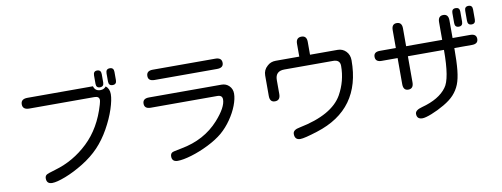

<svg xmlns="http://www.w3.org/2000/svg" viewBox="-67 -1155 4134 1582"><g transform="rotate(-10 2000.0 -364.0)"><path d="M788.1 -791Q821.3 -791 821.3 -754.9V-685.5Q821.3 -650.4 788.1 -650.4Q756.8 -650.4 756.8 -685.5V-754.9Q756.8 -791 788.1 -791ZM894.5 -791Q927.7 -791 927.7 -754.9V-685.5Q927.7 -650.4 894.5 -650.4Q861.3 -650.4 861.3 -685.5V-754.9Q861.3 -791 894.5 -791ZM866.2 -580.1Q866.2 -533.2 841.3 -457Q816.4 -380.9 771 -299.8Q725.6 -218.8 668 -158.2Q610.4 -97.7 530.3 -48.3Q450.2 1 376.5 29.3Q302.7 57.6 264.6 57.6Q217.8 57.6 217.8 11.7Q217.8 -6.8 229.5 -16.6Q238.3 -25.4 307.6 -44.9Q463.9 -89.8 585.4 -205.6Q707 -321.3 761.7 -509.8Q769.5 -538.1 769.5 -546.9Q769.5 -579.1 729.5 -579.1H184.6Q128.9 -579.1 128.9 -624Q128.9 -668.9 184.6 -668.9H732.4Q744.1 -627 788.1 -627Q818.4 -627 835.9 -649.4Q866.2 -626 866.2 -580.1Z M1818.4 -673.8Q1818.4 -631.8 1764.6 -631.8H1241.2Q1188.5 -631.8 1188.5 -673.8Q1188.5 -717.8 1241.2 -717.8H1764.6Q1818.4 -717.8 1818.4 -673.8ZM1170.9 -498H1778.3Q1816.4 -498 1841.8 -472.2Q1867.2 -446.3 1867.2 -408.2Q1867.2 -365.2 1845.7 -309.1Q1824.2 -252.9 1785.6 -197.3Q1747.1 -141.6 1698.2 -99.6Q1649.4 -58.6 1576.2 -22Q1502.9 14.6 1431.2 36.1Q1359.4 57.6 1314.5 57.6Q1266.6 57.6 1266.6 12.7Q1266.6 -8.8 1281.2 -18.6Q1287.1 -24.4 1362.3 -38.1Q1557.6 -74.2 1678.7 -209Q1769.5 -310.5 1769.5 -376Q1769.5 -412.1 1727.5 -412.1H1170.9Q1118.2 -412.1 1118.2 -455.1Q1118.2 -498 1170.9 -498Z M2495.1 -773.4Q2539.1 -773.4 2539.1 -721.7V-614.3H2769.5Q2811.5 -614.3 2839.8 -585Q2868.2 -555.7 2868.2 -509.8Q2868.2 -99.6 2485.4 20.5Q2375 55.7 2340.8 55.7Q2293.9 55.7 2293.9 5.9Q2293.9 -29.3 2352.5 -39.1Q2629.9 -94.7 2713.9 -243.2Q2775.4 -353.5 2775.4 -479.5Q2775.4 -531.2 2717.8 -531.2H2309.6Q2233.4 -531.2 2233.4 -456.1V-338.9Q2233.4 -286.1 2188.5 -286.1Q2145.5 -286.1 2145.5 -338.9V-509.8Q2145.5 -556.6 2180.7 -586.9Q2209 -614.3 2252 -614.3H2449.2V-721.7Q2449.2 -773.4 2495.1 -773.4Z M3787.1 -784.2Q3820.3 -784.2 3820.3 -749V-665Q3820.3 -628.9 3787.1 -628.9Q3753.9 -628.9 3753.9 -665V-749Q3753.9 -784.2 3787.1 -784.2ZM3894.5 -784.2Q3926.8 -784.2 3926.8 -749V-665Q3926.8 -628.9 3894.5 -628.9Q3861.3 -628.9 3861.3 -665V-749Q3861.3 -784.2 3894.5 -784.2ZM3676.8 -746.1Q3719.7 -746.1 3719.7 -693.4V-545.9H3867.2Q3918.9 -545.9 3918.9 -503.9Q3918.9 -461.9 3867.2 -461.9H3719.7Q3719.7 -346.7 3712.4 -276.4Q3705.1 -206.1 3687 -160.6Q3668.9 -115.2 3634.8 -78.1Q3603.5 -43.9 3548.3 -11.7Q3493.2 20.5 3439.5 41.5Q3385.7 62.5 3361.3 62.5Q3314.5 62.5 3314.5 17.6Q3314.5 -13.7 3374 -29.3Q3520.5 -68.4 3581.1 -152.3Q3632.8 -217.8 3632.8 -461.9H3331.1V-243.2Q3331.1 -190.4 3287.1 -190.4Q3245.1 -190.4 3245.1 -243.2V-461.9H3111.3Q3059.6 -461.9 3059.6 -504.9Q3059.6 -545.9 3111.3 -545.9H3245.1V-695.3Q3245.1 -747.1 3287.1 -747.1Q3331.1 -747.1 3331.1 -695.3V-545.9H3632.8V-693.4Q3632.8 -746.1 3676.8 -746.1Z"/></g></svg>

Font: FakePearl
Style: Regular
Weight: 400
Version: Version 1.2